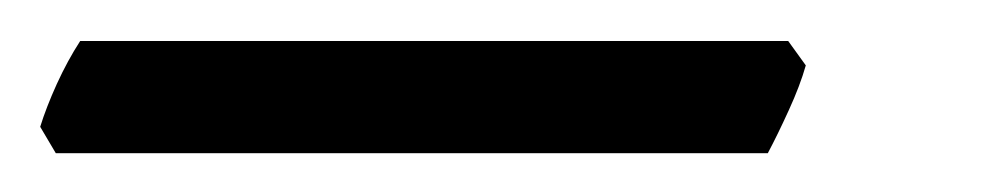

<svg xmlns="http://www.w3.org/2000/svg" viewBox="-46 43 502 96"><path d="M356.9 75.7Q354 85.9 348.4 98.1Q342.8 110.4 337.9 119.6H-18.1L-25.9 106.4Q-22.9 96.7 -17.6 85Q-12.2 73.2 -5.9 63.5H348.1Z"/></svg>

Font: Akkhara
Style: Italic
Weight: 400
Italic angle: -7°
Designer: J. Victor Gaultney
Version: Version 1.00 June 13, 2006, initial release